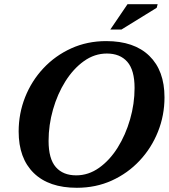

<svg xmlns="http://www.w3.org/2000/svg" viewBox="-20 -878 800 911"><path d="M760.5 -416Q760.5 -330.5 729.5 -253Q698.5 -175.5 642.5 -115.8Q586.5 -56 510.8 -21.5Q435 13 344.5 13Q212 13 140.2 -57Q68.5 -127 68.5 -254Q68.5 -339.5 99.2 -417Q130 -494.5 186 -554.2Q242 -614 318 -648.5Q394 -683 484 -683Q616.5 -683 688.5 -613Q760.5 -543 760.5 -416ZM210.5 -209.5Q210.5 -124.5 244.8 -85.2Q279 -46 341.5 -46Q400 -46 450.5 -82Q501 -118 538.5 -178Q576 -238 597.2 -311.8Q618.5 -385.5 618.5 -460.5Q618.5 -545.5 584 -584.8Q549.5 -624 487 -624Q428.5 -624 378.2 -588Q328 -552 290.2 -492Q252.5 -432 231.5 -358.2Q210.5 -284.5 210.5 -209.5ZM503.5 -738 585 -858H728L723.5 -841L556.5 -738Z"/></svg>

Font: Newsreader 16pt
Style: Bold Italic
Weight: 700
Italic angle: -17°
Designer: Hugues Gentile
Foundry: Production Type
Version: Version 1.003; ttfautohint (v1.8.3)